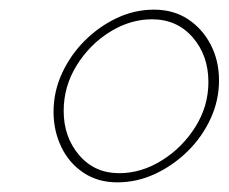

<svg xmlns="http://www.w3.org/2000/svg" viewBox="-20 -729 474 398"><path d="M223 -351Q183 -351 153 -371Q123 -391 107 -424.5Q91 -458 91 -497Q91 -539 108.5 -577Q126 -615 155.5 -644.5Q185 -674 222 -691.5Q259 -709 299 -709Q340 -709 370 -689Q400 -669 417 -636Q434 -603 434 -562Q434 -521 416.5 -483Q399 -445 369 -415.5Q339 -386 301.5 -368.5Q264 -351 223 -351ZM227 -370Q273 -370 315.5 -396.5Q358 -423 385 -466Q412 -509 412 -559Q412 -614 379.5 -651.5Q347 -689 295 -689Q250 -689 208 -663Q166 -637 139 -593.5Q112 -550 112 -499Q112 -445 144 -407.5Q176 -370 227 -370Z"/></svg>

Font: Raleway Thin Thin
Style: Italic
Weight: 250
Italic angle: -12°
Version: Version 4.026